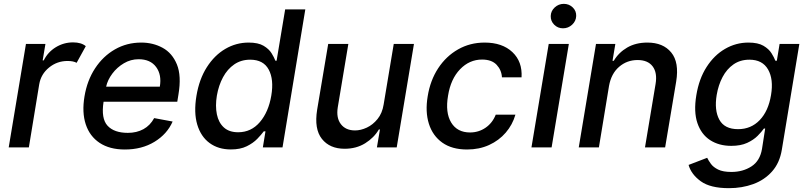

<svg xmlns="http://www.w3.org/2000/svg" viewBox="-20 -777 4259 1012"><path d="M25.9 0 116.8 -545.5H219.5L204.9 -458.8H210.6Q232.6 -502.8 274.3 -528.2Q316.1 -553.6 365.1 -553.6Q408.4 -553.6 432.2 -533.7L383.9 -446Q366.5 -455.6 335.9 -455.6Q280.9 -455.6 238.5 -421Q196 -386.4 186.8 -333.1L132.1 0Z M638.1 11Q557.9 11 505.3 -23.8Q452.8 -58.6 432 -121.6Q411.2 -184.7 425.4 -269.2Q439.3 -353 481.2 -416.9Q523.1 -480.8 585.8 -516.7Q648.4 -552.6 724.4 -552.6Q786.6 -552.6 837.2 -525Q887.8 -497.5 912.5 -437.3Q937.1 -377.1 920.5 -278.4L914.4 -240.8H525.9Q512.1 -152 546.9 -114.3Q581.7 -76.7 653.8 -76.7Q700.3 -76.7 736 -96.2Q771.7 -115.8 792.6 -154.5L889.9 -136.4Q860.8 -70 794.2 -29.5Q727.6 11 638.1 11ZM539.4 -320.3H822.4Q833.1 -382.8 802.9 -423.8Q772.7 -464.8 710.6 -464.8Q669 -464.8 633 -443.5Q596.9 -422.2 572.1 -389Q547.2 -355.8 539.4 -320.3Z M1469.1 0 1589.2 -727.3H1483L1437.9 -457H1431.5Q1425.1 -474.1 1411.4 -496.4Q1397.6 -518.8 1369.3 -535.7Q1341 -552.6 1290.6 -552.6Q1224.5 -552.6 1167.5 -519.2Q1110.4 -485.8 1070.3 -422.9Q1030.1 -360.1 1015.4 -271.7Q1000.8 -183.6 1019.7 -120.2Q1038.7 -56.8 1084.7 -23.1Q1130.7 10.7 1196.8 10.7Q1246.5 10.7 1280.4 -6Q1314.3 -22.7 1336 -45.1Q1357.6 -67.5 1370.4 -84.9H1379.3L1365.4 0ZM1409.9 -272.7Q1395.3 -186.8 1349.6 -133.3Q1303.8 -79.9 1235.3 -79.9Q1187.7 -79.9 1159.9 -105.3Q1132 -130.7 1123.1 -174.4Q1114.1 -218 1123 -272.7Q1132.4 -327.1 1155.5 -369.9Q1178.5 -412.6 1214.6 -437.5Q1250.8 -462.4 1298.7 -462.4Q1368.3 -462.4 1396.3 -410.3Q1424.4 -358.3 1409.9 -272.7Z M2002.1 -226.2 2055.4 -545.5H2161.9L2071 0H1966.6L1982.6 -94.5H1976.9Q1951.3 -50.8 1904.7 -21.8Q1858 7.1 1796.5 7.1Q1718 7.1 1676.7 -44.9Q1635.3 -96.9 1651.6 -198.5L1709.9 -545.5H1816.1L1760.3 -211.3Q1751.4 -155.5 1776.8 -122.5Q1802.2 -89.5 1851.6 -89.5Q1881.4 -89.5 1913.4 -104.4Q1945.3 -119.3 1970 -149.7Q1994.7 -180 2002.1 -226.2Z M2441.8 11Q2362.6 11 2311.6 -25Q2260.7 -61.1 2240.6 -124.6Q2220.5 -188.2 2234.4 -270.2Q2247.9 -353.7 2289.6 -417.3Q2331.3 -480.8 2394.4 -516.7Q2457.4 -552.6 2534.4 -552.6Q2627.5 -552.6 2680.8 -502.3Q2734 -452.1 2729 -369.3H2625.7Q2623.6 -407.7 2597.7 -435.4Q2571.7 -463.1 2521 -463.1Q2454.2 -463.1 2404.8 -411.8Q2355.5 -360.4 2341.6 -272.7Q2326.3 -183.6 2358.1 -131.2Q2389.9 -78.8 2457.4 -78.8Q2502.8 -78.8 2539.2 -103.7Q2575.6 -128.6 2593 -172.6H2696.7Q2681.5 -119.7 2645.8 -78.1Q2610.1 -36.6 2558.1 -12.8Q2506 11 2441.8 11Z M2781.2 0 2872.2 -545.5H2978.3L2887.4 0ZM2947.4 -627.8Q2920.1 -627.8 2901.1 -646.8Q2882.1 -665.8 2882.8 -692.5Q2883.5 -719.1 2903.9 -737.9Q2924.4 -756.7 2951.7 -756.7Q2979.4 -756.7 2998.8 -737.9Q3018.1 -719.1 3017 -692.5Q3016 -665.8 2995.6 -646.8Q2975.1 -627.8 2947.4 -627.8Z M3190 -323.9 3136.7 0H3030.5L3121.4 -545.5H3223.4L3208.5 -456.7H3215.2Q3241.1 -500.4 3286 -526.5Q3331 -552.6 3392.4 -552.6Q3475.1 -552.6 3517.9 -500.5Q3560.7 -448.5 3544 -346.9L3485.8 0H3379.6L3435.4 -334.2Q3445.3 -393.5 3420.1 -427Q3394.9 -460.6 3340.6 -460.6Q3284.8 -460.6 3243.3 -424.9Q3201.7 -389.2 3190 -323.9Z M3822.1 214.8Q3723.7 214.8 3673.5 178.3Q3623.2 141.7 3609.4 92.3L3707.4 54.7Q3714.5 69.6 3727.3 87Q3740.1 104.4 3765.4 116.8Q3790.8 129.3 3835.2 129.3Q3895.6 129.3 3940.7 100.1Q3985.8 71 3996.4 7.8L4013.1 -99.4H4006.4Q3994.3 -82 3973 -60.7Q3951.7 -39.4 3918 -23.8Q3884.2 -8.2 3834.2 -8.2Q3769.5 -8.2 3722.8 -38.5Q3676.1 -68.9 3655.9 -128.4Q3635.7 -187.9 3650.2 -274.9Q3664.4 -361.9 3704.4 -424Q3744.3 -486.2 3801.7 -519.4Q3859 -552.6 3924.7 -552.6Q3975.5 -552.6 4004.1 -535.7Q4032.7 -518.8 4046.5 -496.4Q4060.4 -474.1 4066.8 -457H4074.6L4089.1 -545.5H4193.2L4100.9 12.1Q4089.5 81.7 4049.5 126.6Q4009.6 171.5 3950.5 193.2Q3891.3 214.8 3822.1 214.8ZM3870.4 -96.2Q3938.6 -96.2 3984.4 -144Q4030.2 -191.8 4044 -276.3Q4057.9 -359 4028.4 -410.7Q3998.9 -462.4 3930 -462.4Q3881.7 -462.4 3846.2 -437.7Q3810.7 -413 3788.5 -370.9Q3766.3 -328.8 3757.5 -276.3Q3744.3 -196 3771.5 -146.1Q3798.7 -96.2 3870.4 -96.2Z"/></svg>

Font: Inter UI Medium
Style: Italic
Weight: 500
Italic angle: 9.39999°
Designer: Rasmus Andersson
Foundry: rsms
Version: 3.2;8d6f07862